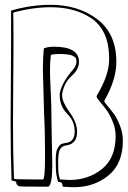

<svg xmlns="http://www.w3.org/2000/svg" viewBox="-20 -745 530 797"><path d="M228 -349V-357Q236 -402 284 -457Q304 -482 294 -505Q285 -513 273 -517Q253 -521 227.5 -521Q202 -521 191 -517V-516Q185 -469 189.5 -390Q194 -311 194 -222L197 -61Q197 30 178 30Q104 30 88.5 29.5Q73 29 68 29Q63 29 59.5 28Q56 27 54 25Q47 20 47 9Q31 5 28 4Q24 -101 24 -235L26 -565V-701Q108 -725 190 -725Q305 -725 384 -665Q463 -605 463 -488Q463 -414 413 -327V-325Q413 -321 427.5 -304Q442 -287 454 -270.5Q466 -254 478 -223.5Q490 -193 490 -161Q490 -65 430 -16.5Q370 32 288 32Q271 32 241 30Q240 28 239 22.5Q238 17 237 16Q233 10 221 10Q212 -23 212 -43.5Q212 -64 211.5 -75.5Q211 -87 211.5 -92.5Q212 -98 213 -108.5Q214 -119 217 -125Q226 -144 236 -147.5Q246 -151 256 -152Q290 -157 290 -199.5Q290 -242 259 -273Q228 -304 228 -349ZM163 -271 158 -456Q158 -507 162 -544Q177 -551 205 -551Q308 -551 308 -488Q308 -457 277 -429.5Q246 -402 238 -355V-348Q238 -322 269 -279Q300 -236 300 -198Q300 -149 258 -142Q228 -139 224 -108Q221 -90 221.5 -76.5Q222 -63 222 -42Q222 -21 229 0Q259 2 268 2Q347 2 403.5 -43.5Q460 -89 460 -181Q460 -211 448 -240Q436 -269 424.5 -285Q413 -301 397 -320Q381 -339 381 -343.5Q381 -348 384 -352Q433 -434 433 -499Q433 -564 413 -605.5Q393 -647 358 -670Q290 -715 190 -715Q116 -715 36 -693L35 -692Q36 -645 36 -553L34 -233Q34 -106 38 -3Q46 -1 48 -1H60Q84 0 158 0Q167 0 167 -100Q167 -200 163 -271Z"/></svg>

Font: Londrina Shadow
Style: Regular
Weight: 400
Designer: Marcelo Magalhaes
Foundry: Marcelo Magalhaes
Version: Version 1.001 2011